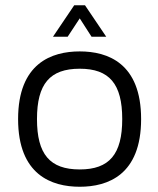

<svg xmlns="http://www.w3.org/2000/svg" viewBox="-20 -704 604 732"><path d="M49 -250C49 -37 177 8 284 8C391 8 518 -37 518 -250C518 -463 391 -508 284 -508C177 -508 49 -463 49 -250ZM121 -250C121 -384 170 -442 284 -442C397 -442 446 -384 446 -250C446 -116 397 -58 284 -58C170 -58 121 -116 121 -250ZM304 -684H263L182 -564H238L284 -634L329 -564H385L304 -684Z"/></svg>

Font: Maven Pro
Style: Regular
Weight: 400
Designer: Joe Prince
Foundry: Joe Prince
Version: Version 1.003